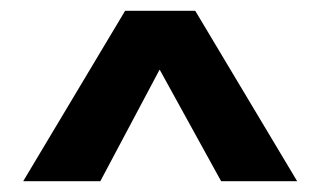

<svg xmlns="http://www.w3.org/2000/svg" viewBox="-20 -863 594 356"><path d="M531 -527H390L276 -734L166 -527H23L212 -843H342Z"/></svg>

Font: FiraSans
Style: Regular
Weight: 600
Designer: Carrois Corporate & Edenspiekermann AG
Foundry: Carrois Corporate GbR & Edenspiekermann AG
Version: Version 3.106;PS 003.106;hotconv 1.0.70;makeotf.lib2.5.58329